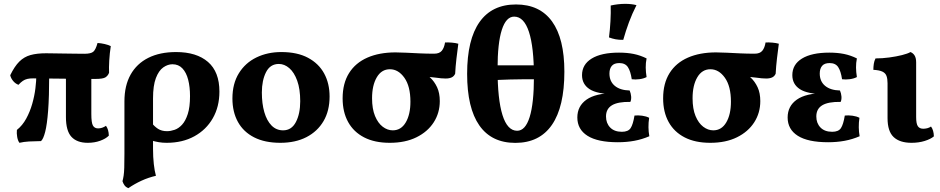

<svg xmlns="http://www.w3.org/2000/svg" viewBox="-20 -740 4930 1007"><path d="M76.8 -295.2Q60 -301.6 48.5 -315.8Q37 -330 33.6 -345.4Q56.4 -392.4 81.5 -417.2Q106.6 -442 140.1 -451.3Q173.6 -460.6 221.8 -460.6Q233.6 -460.6 258.3 -460.1Q283 -459.6 312.6 -459.3Q342.2 -459 371.2 -458.5Q400.2 -458 422.6 -458Q456.6 -458 469.3 -468.7Q482 -479.4 491.6 -514.6Q509.4 -513.6 529.3 -509Q549.2 -504.4 561 -498.2Q555.2 -460.4 553 -423Q550.8 -385.6 552 -358.4Q546.2 -342.8 533.1 -334.4Q520 -326 480 -326Q383.2 -326 297.8 -327.5Q212.4 -329 153.4 -329Q136 -329 123.3 -326.1Q110.6 -323.2 99.8 -315.8Q89 -308.4 76.8 -295.2ZM82 9Q73.6 -2 70.2 -21.5Q66.8 -41 68.6 -58.6Q98 -82 117.6 -118Q137.2 -154 149 -195.3Q160.8 -236.6 165.7 -276.6Q170.6 -316.6 170.6 -348.4L238 -347.4Q238 -232.8 232.4 -159.6Q226.8 -86.4 216.9 -48.2Q207 -10 195 0Q160 0.4 132.2 2Q104.4 3.6 82 9ZM440.2 9Q383.8 9 354.8 -22.3Q325.8 -53.6 325.8 -126.4V-350.8H459V-142Q459 -96.2 467.4 -81.4Q475.8 -66.6 494.4 -66.6Q516.2 -66.6 535.8 -80.2Q550 -61 550.8 -28.6Q535 -12.4 505.3 -1.7Q475.6 9 440.2 9Z M903.6 -467Q1011 -467 1070.9 -415.1Q1130.8 -363.2 1130.8 -259.6Q1130.8 -180.6 1096.2 -120Q1061.6 -59.4 999.3 -25.2Q937 9 854.2 9Q832.2 9 813.2 5.8Q794.2 2.6 772.2 -3.6V-99.2Q789.2 -77 808.5 -64.5Q827.8 -52 856 -52Q874.6 -52 895.6 -59.1Q916.6 -66.2 934.8 -85.9Q953 -105.6 964.8 -142Q976.6 -178.4 976.6 -236Q976.6 -284.2 966.9 -321.9Q957.2 -359.6 936.7 -381.3Q916.2 -403 884.6 -403Q859.8 -403 836.2 -386.4Q812.6 -369.8 797.6 -330.5Q782.6 -291.2 782.6 -224V40Q782.6 84 786.7 120.6Q790.8 157.2 797.8 182Q758.6 191 722.2 207.7Q685.8 224.4 653.2 246.8Q639.8 241.4 633 231.9Q626.2 222.4 622.4 210.4Q626.2 196 628.5 180.8Q630.8 165.6 631.7 139.6Q632.6 113.6 632.6 67V-208.2Q632.6 -290.8 664.9 -348.5Q697.2 -406.2 757.8 -436.6Q818.4 -467 903.6 -467Z M1450.2 9Q1369 9 1312.9 -19.6Q1256.8 -48.2 1227.9 -100.5Q1199 -152.8 1199 -223.6Q1199 -301.2 1232.8 -355.8Q1266.6 -410.4 1324.8 -438.7Q1383 -467 1455.6 -467Q1539.2 -467 1595.4 -437Q1651.6 -407 1680.1 -354.7Q1708.6 -302.4 1708.6 -233.8Q1708.6 -158.8 1676.8 -104.7Q1645 -50.6 1587.3 -20.8Q1529.6 9 1450.2 9ZM1464.8 -56.4Q1509.2 -56.4 1531.9 -99.9Q1554.6 -143.4 1554.6 -209.2Q1554.6 -273 1538.8 -316.7Q1523 -360.4 1497.4 -382.5Q1471.8 -404.6 1442.6 -404.6Q1397.2 -404.6 1375.3 -361.5Q1353.4 -318.4 1353.4 -254.8Q1353.4 -196.4 1366.3 -151.8Q1379.2 -107.2 1404.1 -81.8Q1429 -56.4 1464.8 -56.4Z M2024.2 9Q1945 9 1889.9 -19.4Q1834.8 -47.8 1805.9 -100Q1777 -152.2 1777 -224.2Q1777 -302.8 1810.7 -356.6Q1844.4 -410.4 1906.9 -437.8Q1969.4 -465.2 2054.6 -465.2Q2078.8 -465.2 2111.4 -463.5Q2144 -461.8 2181.1 -460.1Q2218.2 -458.4 2256.8 -458.4Q2284.6 -458.4 2297.2 -473.8Q2309.8 -489.2 2314.2 -517.4Q2331.2 -518 2350.3 -516.4Q2369.4 -514.8 2383.8 -510.6Q2379 -475.6 2374.1 -433.8Q2369.2 -392 2367.2 -353.4Q2361.2 -339.8 2348.8 -334Q2336.4 -328.2 2317.4 -328.2Q2295.8 -328.2 2265.7 -332.7Q2235.6 -337.2 2193.2 -338L2185.8 -370.8Q2212.6 -355.2 2235.5 -333.9Q2258.4 -312.6 2272.5 -282.3Q2286.6 -252 2286.6 -209.6Q2286.6 -148 2254.8 -98.5Q2223 -49 2164.3 -20Q2105.6 9 2024.2 9ZM2040 -56.4Q2083.6 -56.4 2108.1 -98Q2132.6 -139.6 2132.6 -206.6Q2132.6 -287.6 2100.9 -332.2Q2069.2 -376.8 2025 -376.8Q1981 -376.8 1956.2 -334.6Q1931.4 -292.4 1931.4 -224.8Q1931.4 -169 1946.9 -131.6Q1962.4 -94.2 1987.3 -75.3Q2012.2 -56.4 2040 -56.4Z M2682.8 9.4Q2558.2 9.4 2494.1 -82.1Q2430 -173.6 2430 -352.8Q2430 -532.2 2495.1 -624.4Q2560.2 -716.6 2686.4 -716.6Q2811 -716.6 2875.5 -627.3Q2940 -538 2940 -364.2Q2940 -179.6 2874.7 -85.1Q2809.4 9.4 2682.8 9.4ZM2692.4 -54.2Q2735.4 -54.2 2757.9 -126.1Q2780.4 -198 2780.4 -337.6Q2780.4 -492.8 2754.2 -572.8Q2728 -652.8 2676.8 -652.8Q2634.2 -652.8 2611.9 -583.3Q2589.6 -513.8 2589.6 -378.8Q2589.6 -219 2615.4 -136.6Q2641.2 -54.2 2692.4 -54.2ZM2558.8 -319.6V-397.2H2815.4V-324.4Q2771.2 -324.4 2734.2 -324.4Q2697.2 -324.4 2656 -323.1Q2614.8 -321.8 2558.8 -319.6Z M3220.4 6Q3114.6 6 3061.3 -27.8Q3008 -61.6 3008 -123.8Q3008 -183.6 3056.2 -217.5Q3104.4 -251.4 3199.8 -251.4V-246.4Q3112.4 -246.4 3072.5 -272.2Q3032.6 -298 3032.6 -345.8Q3032.6 -401.8 3083.2 -432.9Q3133.8 -464 3226.6 -464Q3269.2 -464 3303.7 -457Q3338.2 -450 3371.2 -433.6Q3366.4 -410 3366.7 -385.8Q3367 -361.6 3371.2 -335.8Q3355.8 -327.6 3334.1 -324.7Q3312.4 -321.8 3293.4 -324.4Q3287 -367.2 3273 -388.2Q3259 -409.2 3228.2 -409.2Q3201 -409.2 3188.7 -394.5Q3176.4 -379.8 3176.4 -354.4Q3176.4 -313.2 3204.4 -289.9Q3232.4 -266.6 3282.4 -265.4Q3288.8 -250.8 3290.2 -234.5Q3291.6 -218.2 3286.2 -205.6Q3221.2 -206.8 3189.8 -188Q3158.4 -169.2 3158.4 -129.2Q3158.4 -93.8 3180.2 -71.3Q3202 -48.8 3241.6 -48.8Q3274.8 -48.8 3287.5 -68.1Q3300.2 -87.4 3307.8 -134Q3326.8 -136 3348.2 -133.1Q3369.6 -130.2 3384.6 -122.2Q3380.8 -96.8 3381.1 -72.4Q3381.4 -48 3385.6 -25.4Q3346.8 -8.8 3306.4 -1.4Q3266 6 3220.4 6ZM3248.8 -531Q3226.2 -530.6 3208.5 -534Q3190.8 -537.4 3174 -543.8Q3179.2 -583.6 3181.7 -628.6Q3184.2 -673.6 3183 -711Q3201 -715.2 3220.5 -717.5Q3240 -719.8 3258.6 -719.8Q3293 -719.8 3318.2 -713Q3295.4 -668 3278.8 -623.3Q3262.2 -578.6 3248.8 -531Z M3705.2 9Q3626 9 3570.9 -19.4Q3515.8 -47.8 3486.9 -100Q3458 -152.2 3458 -224.2Q3458 -302.8 3491.7 -356.6Q3525.4 -410.4 3587.9 -437.8Q3650.4 -465.2 3735.6 -465.2Q3759.8 -465.2 3792.4 -463.5Q3825 -461.8 3862.1 -460.1Q3899.2 -458.4 3937.8 -458.4Q3965.6 -458.4 3978.2 -473.8Q3990.8 -489.2 3995.2 -517.4Q4012.2 -518 4031.3 -516.4Q4050.4 -514.8 4064.8 -510.6Q4060 -475.6 4055.1 -433.8Q4050.2 -392 4048.2 -353.4Q4042.2 -339.8 4029.8 -334Q4017.4 -328.2 3998.4 -328.2Q3976.8 -328.2 3946.7 -332.7Q3916.6 -337.2 3874.2 -338L3866.8 -370.8Q3893.6 -355.2 3916.5 -333.9Q3939.4 -312.6 3953.5 -282.3Q3967.6 -252 3967.6 -209.6Q3967.6 -148 3935.8 -98.5Q3904 -49 3845.3 -20Q3786.6 9 3705.2 9ZM3721 -56.4Q3764.6 -56.4 3789.1 -98Q3813.6 -139.6 3813.6 -206.6Q3813.6 -287.6 3781.9 -332.2Q3750.2 -376.8 3706 -376.8Q3662 -376.8 3637.2 -334.6Q3612.4 -292.4 3612.4 -224.8Q3612.4 -169 3627.9 -131.6Q3643.4 -94.2 3668.3 -75.3Q3693.2 -56.4 3721 -56.4Z M4323.4 6Q4217.6 6 4164.3 -27.8Q4111 -61.6 4111 -123.8Q4111 -183.6 4159.2 -217.5Q4207.4 -251.4 4302.8 -251.4V-246.4Q4215.4 -246.4 4175.5 -272.2Q4135.6 -298 4135.6 -345.8Q4135.6 -401.8 4186.2 -432.9Q4236.8 -464 4329.6 -464Q4372.2 -464 4406.7 -457Q4441.2 -450 4474.2 -433.6Q4469.4 -410 4469.7 -385.8Q4470 -361.6 4474.2 -335.8Q4458.8 -327.6 4437.1 -324.7Q4415.4 -321.8 4396.4 -324.4Q4390 -367.2 4376 -388.2Q4362 -409.2 4331.2 -409.2Q4304 -409.2 4291.7 -394.5Q4279.4 -379.8 4279.4 -354.4Q4279.4 -313.2 4307.4 -289.9Q4335.4 -266.6 4385.4 -265.4Q4391.8 -250.8 4393.2 -234.5Q4394.6 -218.2 4389.2 -205.6Q4324.2 -206.8 4292.8 -188Q4261.4 -169.2 4261.4 -129.2Q4261.4 -93.8 4283.2 -71.3Q4305 -48.8 4344.6 -48.8Q4377.8 -48.8 4390.5 -68.1Q4403.2 -87.4 4410.8 -134Q4429.8 -136 4451.2 -133.1Q4472.6 -130.2 4487.6 -122.2Q4483.8 -96.8 4484.1 -72.4Q4484.4 -48 4488.6 -25.4Q4449.8 -8.8 4409.4 -1.4Q4369 6 4323.4 6Z M4760.6 9Q4699 9 4667 -21.1Q4635 -51.2 4635 -120.4V-303.4Q4635 -326.4 4629.6 -341.5Q4624.2 -356.6 4608.2 -364.3Q4592.2 -372 4560.6 -373.8Q4560.6 -389.6 4562.9 -405.2Q4565.2 -420.8 4572 -433.6Q4607.4 -433.6 4644.3 -438.6Q4681.2 -443.6 4711 -451.1Q4740.8 -458.6 4755.2 -467Q4769 -461.6 4777 -448.7Q4785 -435.8 4785 -412.6V-126Q4785 -91 4794 -77.9Q4803 -64.8 4822.4 -64.8Q4832 -64.8 4842.9 -67.4Q4853.8 -70 4863 -76.4Q4877.2 -57.2 4878 -24.8Q4861 -10.4 4829.7 -0.7Q4798.4 9 4760.6 9Z"/></svg>

Font: Vollkorn
Style: Regular
Weight: 400
Designer: Friedrich Althausen
Foundry: Friedrich Althausen
Version: Version 4.104